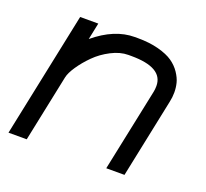

<svg xmlns="http://www.w3.org/2000/svg" viewBox="-95 -626 791 739"><g transform="rotate(20 300.0 -256.5)"><path d="M479 -338.9Q481.4 -349.6 481.4 -363.3Q481.4 -439 351.1 -439H338.9Q305.7 -439 269.8 -420.4Q233.9 -401.9 207.3 -375.2Q180.7 -348.6 162.1 -321Q143.6 -293.5 139.6 -274.4L82.5 0H7.8L114.7 -512.7H189L174.8 -444.3Q256.3 -512.2 338.9 -512.2H351.1Q399.4 -512.2 436.8 -502.2Q474.1 -492.2 495.8 -477.1Q517.6 -461.9 531.5 -441.2Q545.4 -420.4 550 -401.9Q554.7 -383.3 554.7 -363.3Q554.7 -343.8 550.3 -324.2L482.9 0H408.2Z"/></g></svg>

Font: Anka/Coder
Style: Italic
Weight: 400
Italic angle: -12°
Monospace: yes
Version: Version 001.100